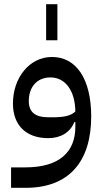

<svg xmlns="http://www.w3.org/2000/svg" viewBox="-20 -660 500 920"><path d="M201 -467H255V-640H201ZM33 240H103C312 240 417 113 417 -102C417 -281 346 -387 229 -387C121 -387 42 -287 42 -164C42 -60 105 2 211 2C271 2 317 -26 336 -75H341V-52C341 68 265 142 101 142H33ZM233 -98H213C149 -98 118 -122 118 -176C118 -243 157 -289 222 -289C293 -289 340 -225 341 -126C321 -106 289 -98 233 -98Z"/></svg>

Font: IBM Plex Arabic Text
Style: Regular
Weight: 450
Designer: Mike Abbink, Paul van der Laan, Pieter van Rosmalen, Wael Morcos, Khajak Apelian
Foundry: Bold Monday
Version: Version 1.0